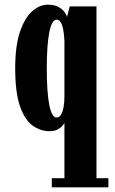

<svg xmlns="http://www.w3.org/2000/svg" viewBox="-20 -551 490 821"><path d="M201.5 250V211H255.5V-25.5Q254 -21.5 246.8 -13Q239.5 -4.5 226 2.8Q212.5 10 191 10Q153 10 119.5 -14Q86 -38 65.5 -96.5Q45 -155 45 -259Q45 -354.5 65.2 -414.5Q85.5 -474.5 117.5 -502.8Q149.5 -531 184.5 -531Q214.5 -531 232 -520.2Q249.5 -509.5 257.5 -497.2Q265.5 -485 266.5 -478.5L278 -523.5H392.5V211H443.5V250ZM221.5 -48.5Q233 -48.5 240.5 -60Q248 -71.5 251.8 -92.2Q255.5 -113 255.5 -140.5V-374.5Q254.5 -402.5 250.5 -423.5Q246.5 -444.5 239.5 -455.8Q232.5 -467 221.5 -467Q211.5 -467 203.8 -453.2Q196 -439.5 190.8 -413Q185.5 -386.5 182.8 -347.5Q180 -308.5 180 -257.5Q180 -206.5 182.8 -167.5Q185.5 -128.5 190.8 -102Q196 -75.5 203.8 -62Q211.5 -48.5 221.5 -48.5Z"/></svg>

Font: Imbue Thin 10pt ExtraBold
Style: Regular
Weight: 800
Version: Version 1.102